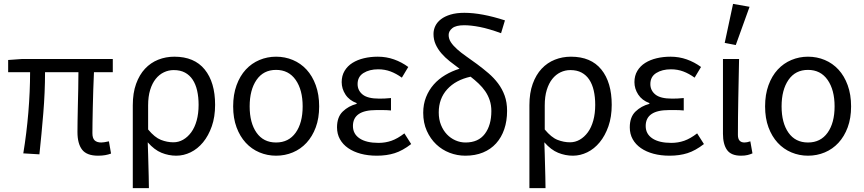

<svg xmlns="http://www.w3.org/2000/svg" viewBox="-20 -790 4450 989"><path d="M485 12Q427 12 403 -19Q379 -50 379 -110Q379 -129 379.5 -164.5Q380 -200 381 -243Q382 -286 383 -332Q384 -378 384 -418H212Q212 -315 203 -206.5Q194 -98 183 5L100 0Q117 -103 126 -211Q135 -319 135 -418H22V-481L92 -486H561V-418H464Q462 -377 460.5 -329.5Q459 -282 458 -237.5Q457 -193 456.5 -157.5Q456 -122 456 -104Q456 -78 467.5 -67Q479 -56 502 -56Q514 -56 541 -62L552 1Q539 6 522.5 9Q506 12 485 12Z M664 179V-248Q664 -311 681 -358Q698 -405 727 -436Q756 -467 795 -482.5Q834 -498 878 -498Q981 -498 1034.5 -432Q1088 -366 1088 -250Q1088 -188 1071 -139.5Q1054 -91 1026 -57Q998 -23 962 -5.5Q926 12 888 12Q849 12 812 -3Q775 -18 741 -57Q742 -24 743 4.5Q744 33 744.5 61Q745 89 746 118Q747 147 747 179ZM873 -57Q900 -57 923.5 -70.5Q947 -84 965 -108.5Q983 -133 993 -169Q1003 -205 1003 -250Q1003 -290 995.5 -323Q988 -356 972.5 -379.5Q957 -403 933 -416Q909 -429 875 -429Q848 -429 824 -417.5Q800 -406 782 -383.5Q764 -361 753.5 -327Q743 -293 743 -247V-123Q777 -82 809 -69.5Q841 -57 873 -57Z M1402 12Q1357 12 1316.5 -5Q1276 -22 1246 -54.5Q1216 -87 1198.5 -134Q1181 -181 1181 -242Q1181 -303 1198.5 -351Q1216 -399 1246 -431.5Q1276 -464 1316.5 -481Q1357 -498 1402 -498Q1448 -498 1488.5 -481Q1529 -464 1559 -431.5Q1589 -399 1606.5 -351Q1624 -303 1624 -242Q1624 -181 1606.5 -134Q1589 -87 1559 -54.5Q1529 -22 1488.5 -5Q1448 12 1402 12ZM1402 -56Q1467 -56 1503 -106.5Q1539 -157 1539 -242Q1539 -327 1503 -378.5Q1467 -430 1402 -430Q1337 -430 1301.5 -378.5Q1266 -327 1266 -242Q1266 -157 1301.5 -106.5Q1337 -56 1402 -56Z M1921 12Q1876 12 1838.5 2Q1801 -8 1773.5 -27Q1746 -46 1731 -73Q1716 -100 1716 -134Q1716 -187 1745.5 -215.5Q1775 -244 1817 -255V-259Q1779 -273 1759.5 -303Q1740 -333 1740 -367Q1740 -400 1755 -425Q1770 -450 1795.5 -466Q1821 -482 1854.5 -490Q1888 -498 1926 -498Q1970 -498 2009.5 -484Q2049 -470 2083 -445L2050 -390Q2021 -411 1991.5 -422Q1962 -433 1928 -433Q1883 -433 1852.5 -414Q1822 -395 1822 -357Q1822 -324 1848 -303Q1874 -282 1933 -282Q1947 -282 1961 -282.5Q1975 -283 1994 -285V-221Q1972 -223 1954 -223Q1936 -223 1918 -223Q1798 -223 1798 -141Q1798 -100 1832.5 -77Q1867 -54 1930 -54Q1965 -54 1996.5 -65Q2028 -76 2063 -103L2098 -48Q2054 -14 2013 -1Q1972 12 1921 12Z M2377 12Q2335 12 2296 -3Q2257 -18 2227 -46.5Q2197 -75 2178.5 -116Q2160 -157 2160 -209Q2160 -253 2174.5 -289.5Q2189 -326 2214 -354.5Q2239 -383 2273.5 -403.5Q2308 -424 2347 -436Q2321 -455 2296.5 -474.5Q2272 -494 2253.5 -515.5Q2235 -537 2224 -561.5Q2213 -586 2213 -615Q2213 -637 2222.5 -656.5Q2232 -676 2251.5 -691Q2271 -706 2301 -715Q2331 -724 2372 -724Q2461 -724 2581 -685L2561 -619Q2498 -642 2452 -651Q2406 -660 2371 -660Q2329 -660 2310 -645Q2291 -630 2291 -610Q2291 -590 2302.5 -572.5Q2314 -555 2334 -537Q2354 -519 2380.5 -500.5Q2407 -482 2437 -460Q2468 -437 2496 -413Q2524 -389 2545.5 -360.5Q2567 -332 2579.5 -297.5Q2592 -263 2592 -219Q2592 -167 2577.5 -124.5Q2563 -82 2535.5 -51.5Q2508 -21 2468 -4.5Q2428 12 2377 12ZM2378 -56Q2444 -56 2477.5 -100.5Q2511 -145 2511 -218Q2511 -248 2502.5 -273.5Q2494 -299 2479.5 -320Q2465 -341 2445.5 -359.5Q2426 -378 2404 -395Q2327 -378 2283.5 -330Q2240 -282 2240 -211Q2240 -175 2251.5 -146.5Q2263 -118 2282 -98Q2301 -78 2326 -67Q2351 -56 2378 -56Z M2707 179V-248Q2707 -311 2724 -358Q2741 -405 2770 -436Q2799 -467 2838 -482.5Q2877 -498 2921 -498Q3024 -498 3077.5 -432Q3131 -366 3131 -250Q3131 -188 3114 -139.5Q3097 -91 3069 -57Q3041 -23 3005 -5.5Q2969 12 2931 12Q2892 12 2855 -3Q2818 -18 2784 -57Q2785 -24 2786 4.5Q2787 33 2787.5 61Q2788 89 2789 118Q2790 147 2790 179ZM2916 -57Q2943 -57 2966.5 -70.5Q2990 -84 3008 -108.5Q3026 -133 3036 -169Q3046 -205 3046 -250Q3046 -290 3038.5 -323Q3031 -356 3015.5 -379.5Q3000 -403 2976 -416Q2952 -429 2918 -429Q2891 -429 2867 -417.5Q2843 -406 2825 -383.5Q2807 -361 2796.5 -327Q2786 -293 2786 -247V-123Q2820 -82 2852 -69.5Q2884 -57 2916 -57Z M3429 12Q3384 12 3346.5 2Q3309 -8 3281.5 -27Q3254 -46 3239 -73Q3224 -100 3224 -134Q3224 -187 3253.5 -215.5Q3283 -244 3325 -255V-259Q3287 -273 3267.5 -303Q3248 -333 3248 -367Q3248 -400 3263 -425Q3278 -450 3303.5 -466Q3329 -482 3362.5 -490Q3396 -498 3434 -498Q3478 -498 3517.5 -484Q3557 -470 3591 -445L3558 -390Q3529 -411 3499.5 -422Q3470 -433 3436 -433Q3391 -433 3360.5 -414Q3330 -395 3330 -357Q3330 -324 3356 -303Q3382 -282 3441 -282Q3455 -282 3469 -282.5Q3483 -283 3502 -285V-221Q3480 -223 3462 -223Q3444 -223 3426 -223Q3306 -223 3306 -141Q3306 -100 3340.5 -77Q3375 -54 3438 -54Q3473 -54 3504.5 -65Q3536 -76 3571 -103L3606 -48Q3562 -14 3521 -1Q3480 12 3429 12Z M3797 12Q3746 12 3725 -17.5Q3704 -47 3704 -101V-486H3787Q3785 -387 3783 -285Q3781 -183 3781 -95Q3781 -56 3815 -56Q3827 -56 3845 -62L3856 0Q3845 5 3831 8.5Q3817 12 3797 12ZM3713 -569 3756 -770 3841 -755 3770 -558Z M4142 12Q4097 12 4056.5 -5Q4016 -22 3986 -54.5Q3956 -87 3938.5 -134Q3921 -181 3921 -242Q3921 -303 3938.5 -351Q3956 -399 3986 -431.5Q4016 -464 4056.5 -481Q4097 -498 4142 -498Q4188 -498 4228.5 -481Q4269 -464 4299 -431.5Q4329 -399 4346.5 -351Q4364 -303 4364 -242Q4364 -181 4346.5 -134Q4329 -87 4299 -54.5Q4269 -22 4228.5 -5Q4188 12 4142 12ZM4142 -56Q4207 -56 4243 -106.5Q4279 -157 4279 -242Q4279 -327 4243 -378.5Q4207 -430 4142 -430Q4077 -430 4041.5 -378.5Q4006 -327 4006 -242Q4006 -157 4041.5 -106.5Q4077 -56 4142 -56Z"/></svg>

Font: Source Sans Pro
Style: Regular
Weight: 400
Designer: Paul D. Hunt
Foundry: Adobe Systems Incorporated
Version: Version 2.021;PS 2.000;hotconv 1.0.86;makeotf.lib2.5.63406